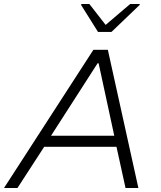

<svg xmlns="http://www.w3.org/2000/svg" viewBox="-37 -936 802 956"><path d="M-17 0 428 -688H500L652 0H588L543 -205H183L50 0ZM217 -260H532L454 -621H449ZM451 -777 367 -911 368 -916H408L489 -812L611 -916H659L658 -911L518 -777Z"/></svg>

Font: Saira SemiExpanded Light
Style: Italic
Weight: 300
Width: 6
Italic angle: -12°
Designer: Hector Gatti with collaboration of the Omnibus-Type team
Foundry: Omnibus-Type
Version: Version 1.101